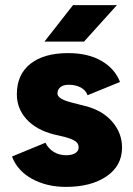

<svg xmlns="http://www.w3.org/2000/svg" viewBox="-20 -720 521 752"><path d="M27 -107 158 -161Q170 -137 191.5 -124.5Q213 -112 238 -112Q261 -112 274.5 -120Q288 -128 288 -143Q288 -158 275 -167Q262 -176 232 -184L189 -194Q121 -212 83.5 -253.5Q46 -295 46 -351Q46 -428 99 -470Q152 -512 247 -512Q325 -512 377.5 -481.5Q430 -451 450 -399L323 -347Q316 -367 296 -377.5Q276 -388 249 -388Q228 -388 216.5 -378.5Q205 -369 205 -354Q205 -332 262 -318L313 -305Q381 -288 419.5 -243.5Q458 -199 458 -142Q458 -71 397.5 -29.5Q337 12 238 12Q163 12 105.5 -19.5Q48 -51 27 -107ZM266 -700H438L309 -557H154Z"/></svg>

Font: Oak Sans ExtraBold
Style: Regular
Weight: 800
Designer: Erik Kennedy, Walven
Foundry: Erik Kennedy, Walven
Version: Version 1.000